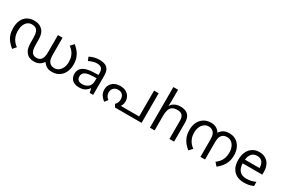

<svg xmlns="http://www.w3.org/2000/svg" viewBox="99 -1929 4574 3110"><g transform="rotate(30 2386.5 -374.0)"><path d="M596 12Q552 12 516 -2.5Q480 -17 455 -47Q442 -63 430 -85Q418 -107 411 -146Q404 -185 404 -251V-285Q404 -340 399 -381.5Q394 -423 377 -448Q364 -469 341 -481.5Q318 -494 274 -494Q230 -494 196.5 -468.5Q163 -443 145 -397Q127 -351 127 -289Q127 -233 142.5 -188Q158 -143 185 -109.5Q212 -76 247 -51L194 11Q144 -29 109 -73Q74 -117 56.5 -171Q39 -225 39 -292Q39 -378 68 -439.5Q97 -501 151 -533.5Q205 -566 278 -566Q335 -566 374 -549.5Q413 -533 439 -503Q458 -481 469.5 -454.5Q481 -428 486 -393Q491 -358 491 -308V-259Q491 -189 498.5 -152Q506 -115 524 -94Q538 -78 558 -69Q578 -60 608 -60Q636 -60 657 -70Q678 -80 692 -97Q709 -118 717 -151Q725 -184 725 -245V-554H811V-262Q811 -206 815.5 -173.5Q820 -141 833 -118Q850 -89 876.5 -74.5Q903 -60 939 -60Q985 -60 1020.5 -86.5Q1056 -113 1076 -159Q1096 -205 1096 -263Q1096 -324 1080 -368.5Q1064 -413 1036.5 -445.5Q1009 -478 976 -500L1034 -563Q1077 -528 1111 -486.5Q1145 -445 1164.5 -390.5Q1184 -336 1184 -263Q1184 -187 1155 -124.5Q1126 -62 1070.5 -25Q1015 12 935 12Q870 12 831 -13.5Q792 -39 764 -82L769 -81Q741 -34 698 -11Q655 12 596 12Z M1511 -545Q1609 -545 1656 -502Q1703 -459 1703 -365V0H1639L1622 -76H1618Q1595 -47 1570.5 -27.5Q1546 -8 1514.5 1Q1483 10 1438 10Q1390 10 1351.5 -7Q1313 -24 1291 -59.5Q1269 -95 1269 -149Q1269 -229 1332 -272.5Q1395 -316 1526 -320L1617 -323V-355Q1617 -422 1588 -448Q1559 -474 1506 -474Q1464 -474 1426 -461.5Q1388 -449 1355 -433L1328 -499Q1363 -518 1411 -531.5Q1459 -545 1511 -545ZM1537 -259Q1437 -255 1398.5 -227Q1360 -199 1360 -148Q1360 -103 1387.5 -82Q1415 -61 1458 -61Q1526 -61 1571 -98.5Q1616 -136 1616 -214V-262Z M2013 -346Q2081 -346 2124.5 -320.5Q2168 -295 2189.5 -255.5Q2211 -216 2211 -173Q2211 -133 2198 -102Q2185 -71 2166 -57L2141 -70H2523V-554H2609V0H2112L2083 -52Q2103 -72 2115 -96.5Q2127 -121 2127 -158Q2127 -212 2098 -244Q2069 -276 2013 -276Q1978 -276 1952.5 -260.5Q1927 -245 1913.5 -220Q1900 -195 1900 -164Q1900 -130 1914 -102Q1928 -74 1959 -51L1913 7Q1871 -24 1843.5 -66.5Q1816 -109 1816 -166Q1816 -219 1840.5 -259.5Q1865 -300 1909.5 -323Q1954 -346 2013 -346Z M2853 -537Q2853 -518 2851.5 -498Q2850 -478 2848 -462H2854Q2871 -490 2897 -508Q2923 -526 2955 -535.5Q2987 -545 3021 -545Q3086 -545 3129.5 -524.5Q3173 -504 3195 -461Q3217 -418 3217 -349V0H3130V-343Q3130 -408 3101 -440Q3072 -472 3010 -472Q2950 -472 2916 -449.5Q2882 -427 2867.5 -383.5Q2853 -340 2853 -277V0H2765V-760H2853Z M3586 -566Q3632 -566 3665 -552.5Q3698 -539 3721 -516.5Q3744 -494 3760 -465L3747 -466Q3778 -518 3821 -542Q3864 -566 3928 -566Q4005 -566 4059 -529.5Q4113 -493 4141.5 -431Q4170 -369 4170 -292Q4170 -226 4152 -173Q4134 -120 4099.5 -75.5Q4065 -31 4015 8L3961 -53Q3996 -78 4023.5 -111.5Q4051 -145 4066.5 -189.5Q4082 -234 4082 -292Q4082 -350 4063 -395.5Q4044 -441 4009 -467.5Q3974 -494 3927 -494Q3886 -494 3859.5 -479.5Q3833 -465 3817 -436Q3804 -414 3800 -382Q3796 -350 3796 -291V0H3710V-291Q3710 -348 3706 -381Q3702 -414 3688 -436Q3671 -465 3645 -479.5Q3619 -494 3582 -494Q3536 -494 3500.5 -467.5Q3465 -441 3445 -395.5Q3425 -350 3425 -292Q3425 -232 3441.5 -187Q3458 -142 3485 -110Q3512 -78 3545 -55L3487 8Q3444 -27 3410 -68.5Q3376 -110 3356.5 -164.5Q3337 -219 3337 -292Q3337 -373 3367.5 -434.5Q3398 -496 3454 -531Q3510 -566 3586 -566Z M4501 -546Q4570 -546 4619.5 -516Q4669 -486 4695.5 -431.5Q4722 -377 4722 -304V-251H4355Q4357 -160 4401.5 -112.5Q4446 -65 4526 -65Q4577 -65 4616.5 -74.5Q4656 -84 4698 -102V-25Q4657 -7 4617 1.5Q4577 10 4522 10Q4446 10 4387.5 -21Q4329 -52 4296.5 -113.5Q4264 -175 4264 -264Q4264 -352 4293.5 -415Q4323 -478 4376.5 -512Q4430 -546 4501 -546ZM4500 -474Q4437 -474 4400.5 -433.5Q4364 -393 4357 -321H4630Q4630 -367 4616 -401Q4602 -435 4573.5 -454.5Q4545 -474 4500 -474Z"/></g></svg>

Font: lmalayalam85
Style: Book
Weight: 400
Designer: Jelle Bosma - Monotype Design Team
Foundry: Monotype Imaging Inc.
Version: Version 2.003